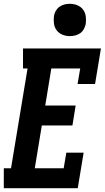

<svg xmlns="http://www.w3.org/2000/svg" viewBox="-27 -990 551 1010"><path d="M-7 0V-105H31L118 -630H94V-735H504L473 -548H381L395 -630H243L211 -435H371L354 -330H193L156 -105H308L322 -187H413L382 0ZM340 -800Q320 -800 301.5 -807.5Q283 -815 271.5 -830Q260 -845 257 -865Q254 -885 257 -906Q259 -920 266.5 -933Q274 -946 286 -954.5Q298 -963 312 -966.5Q326 -970 340 -970Q361 -970 379.5 -962.5Q398 -955 409.5 -940Q421 -925 424 -905Q427 -885 424 -864Q421 -850 414 -837Q407 -824 395 -815.5Q383 -807 368.5 -803.5Q354 -800 340 -800Z"/></svg>

Font: Iosevka Slab Extrabold
Style: Italic
Weight: 800
Italic angle: -9°
Monospace: yes
Designer: Belleve Invis
Foundry: Belleve Invis
Version: Version 11.1.0; ttfautohint (v1.8.3)